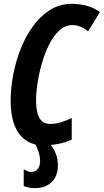

<svg xmlns="http://www.w3.org/2000/svg" viewBox="-20 -744 538 996"><path d="M207 9.8Q150.9 9.8 112.5 -17.3Q74.2 -44.4 54.7 -95.9Q35.2 -147.5 35.2 -220.2Q35.2 -285.6 48.3 -355.7Q61.5 -425.8 87.6 -491.5Q113.8 -557.1 152.1 -609.6Q190.4 -662.1 240.7 -693.1Q291 -724.1 353 -724.1Q392.6 -724.1 429.9 -714.1Q467.3 -704.1 498 -681.2L437 -581.1Q417 -597.7 397 -605.7Q377 -613.8 356 -613.8Q316.9 -613.8 286.4 -585Q255.9 -556.2 233.4 -510Q210.9 -463.9 196 -410.9Q181.2 -357.9 174.1 -309.1Q167 -260.3 167 -227.1Q167 -160.6 185.1 -130.9Q203.1 -101.1 240.2 -101.1Q267.6 -101.1 295.7 -109.6Q323.7 -118.2 352.1 -131.8V-20Q319.3 -4.4 280.8 2.7Q242.2 9.8 207 9.8ZM160.2 231.9Q144.5 231.9 130.1 229Q115.7 226.1 103 221.2V133.8Q112.3 140.1 123 144Q133.8 147.9 141.1 147.9Q164.1 147.9 176 132.3Q188 116.7 188 91.8Q188 69.3 180.2 44.7Q172.4 20 161.1 0H236.3Q255.9 21 268.1 49.8Q280.3 78.6 280.3 113.8Q280.3 152.3 265.1 178.7Q250 205.1 222.9 218.5Q195.8 231.9 160.2 231.9Z"/></svg>

Font: Open Sans Condensed
Style: Italic
Weight: 400
Width: 3
Italic angle: -12°
Designer: Monotype Design Team
Foundry: Monotype Imaging Inc.
Version: Version 3.000